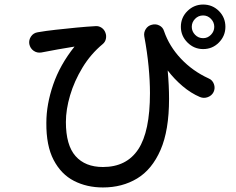

<svg xmlns="http://www.w3.org/2000/svg" viewBox="-20 -810 1040 845"><path d="M433 15Q362 15 305.5 -14Q249 -43 216 -106Q183 -169 184 -270Q184 -350 214 -437.5Q244 -525 308 -605Q271 -599 234 -592.5Q197 -586 162 -579Q143 -576 128 -586.5Q113 -597 109 -616Q106 -634 116.5 -649.5Q127 -665 146 -668Q180 -674 225 -679Q270 -684 316.5 -688.5Q363 -693 401 -695Q415 -696 427 -688Q439 -680 444 -666Q449 -653 446 -639Q443 -625 432 -616Q379 -572 343 -512.5Q307 -453 288.5 -390.5Q270 -328 270 -273Q270 -171 312.5 -123Q355 -75 433 -75Q537 -75 588.5 -153Q640 -231 640 -400Q640 -454 634 -517Q628 -580 615 -650Q612 -667 621.5 -682Q631 -697 648 -701Q665 -706 681 -698Q697 -690 702 -673Q725 -606 776.5 -551.5Q828 -497 898 -465Q915 -458 921.5 -440Q928 -422 920 -405Q912 -389 894.5 -382.5Q877 -376 860 -383Q820 -400 783.5 -431Q747 -462 718 -500Q724 -433 724 -375Q724 -236 686.5 -150Q649 -64 583.5 -24.5Q518 15 433 15ZM874 -594Q834 -594 805 -623Q776 -652 776 -692Q776 -733 805 -761.5Q834 -790 874 -790Q915 -790 943.5 -761.5Q972 -733 972 -692Q972 -652 943.5 -623Q915 -594 874 -594ZM874 -642Q894 -642 908.5 -657Q923 -672 923 -692Q923 -712 908.5 -727Q894 -742 874 -742Q853 -742 838.5 -727Q824 -712 824 -692Q824 -672 838.5 -657Q853 -642 874 -642Z"/></svg>

Font: Zen Maru Gothic Medium
Style: Regular
Weight: 500
Designer: Yoshimichi Ohira
Foundry: Positype
Version: Version 1.001